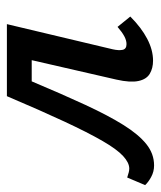

<svg xmlns="http://www.w3.org/2000/svg" viewBox="10 -483 467 557"><g transform="rotate(-90 243.5 -204.5)"><path d="M42 9Q24 9 8.5 0.5Q-7 -8 -15 -17L7 -69Q16 -66 22 -64.5Q28 -63 33 -63Q50 -63 69.5 -81Q89 -99 113 -140.5Q137 -182 169 -250.5Q201 -319 243 -418H400L385 -346H286Q249 -258 218 -191Q187 -124 159.5 -80Q132 -36 104 -13.5Q76 9 42 9ZM346 6Q324 6 308 -3.5Q292 -13 287 -36.5Q282 -60 291 -100L364 -418H452L379 -111Q375 -93 377.5 -82Q380 -71 394 -71Q405 -71 417 -77.5Q429 -84 444 -97L474 -60Q442 -28 409.5 -11Q377 6 346 6Z"/></g></svg>

Font: Ysabeau Office SemiBold
Style: Italic
Weight: 600
Italic angle: -12°
Designer: Christian Thalmann (Catharsis Fonts)
Version: Version 2.001;gftools[0.9.30]; featfreeze: tnum,lnum,ss02